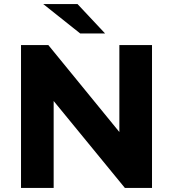

<svg xmlns="http://www.w3.org/2000/svg" viewBox="-20 -921 848 941"><path d="M83 0V-700H217L565 -274V-700H725V0H592L243 -426V0ZM373 -757 192 -901H360L495 -757Z"/></svg>

Font: Montserrat
Style: Bold
Weight: 700
Designer: Julieta Ulanovsky
Foundry: Julieta Ulanovsky
Version: Version 9.000; ttfautohint (v1.8.4.7-5d5b)